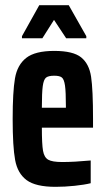

<svg xmlns="http://www.w3.org/2000/svg" viewBox="-20 -715 409 743"><path d="M340 -221H142Q142 -157 146.5 -131.5Q151 -106 166.5 -97Q182 -88 221 -88Q267 -88 331 -94V-6Q307 0 269 4Q231 8 195 8Q118 8 83 -18Q48 -44 38.5 -96Q29 -148 29 -254Q29 -360 38 -412Q47 -464 81.5 -491Q116 -518 190 -518Q263 -518 294 -493Q325 -468 332.5 -418Q340 -368 340 -255ZM142 -298H235V-304Q235 -360 231.5 -384Q228 -408 219.5 -415Q211 -422 190 -422Q167 -422 158 -414.5Q149 -407 145.5 -382Q142 -357 142 -298ZM65 -575 132 -695H246L314 -575V-567H236L189 -638L144 -567H65Z"/></svg>

Font: Saira ExtraCondensed
Style: Bold
Weight: 700
Width: 2
Designer: Hector Gatti with collaboration of the Omnibus-Type team
Foundry: Omnibus-Type
Version: Version 0.072; ttfautohint (v1.8)